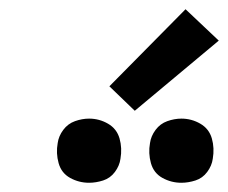

<svg xmlns="http://www.w3.org/2000/svg" viewBox="-20 -1012 494 416"><path d="M373 -616Q388 -616 403.5 -621Q419 -626 429 -639.5Q439 -653 441 -668Q445 -691 439 -712Q433 -733 414 -744Q395 -755 373 -755Q358 -755 342.5 -749.5Q327 -744 317 -730.5Q307 -717 305 -702Q301 -680 307 -658.5Q313 -637 332 -626.5Q351 -616 373 -616ZM173 -616Q188 -616 203.5 -621Q219 -626 229 -639.5Q239 -653 241 -668Q245 -691 239 -712Q233 -733 214 -744Q195 -755 173 -755Q158 -755 142.5 -749.5Q127 -744 117 -730.5Q107 -717 105 -702Q101 -680 107 -658.5Q113 -637 132 -626.5Q151 -616 173 -616ZM272 -772 454 -924 382 -992 217 -825Z"/></svg>

Font: Iosevka Sparkle Medium
Style: Italic
Weight: 500
Italic angle: -9°
Designer: Belleve Invis
Foundry: Belleve Invis
Version: Version 4.5.0; ttfautohint (v1.8.3)